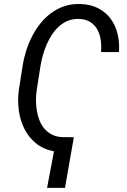

<svg xmlns="http://www.w3.org/2000/svg" viewBox="-20 -741 627 948"><path d="M300.8 186.5H212.4L246.6 6.3Q193.4 -3.9 157 -33.9Q120.6 -64 99.9 -106Q79.1 -147.9 72.8 -197.3Q66.4 -246.6 72.8 -295.4L91.8 -416Q97.2 -452.1 108.9 -489.3Q120.6 -526.4 137.9 -560.5Q155.3 -594.7 178.7 -624.3Q202.1 -653.8 231.7 -675.8Q261.2 -697.8 296.6 -710Q332 -722.2 374 -721.2Q425.8 -720.2 463.6 -700.9Q501.5 -681.6 525.6 -649.4Q549.8 -617.2 560.3 -574.7Q570.8 -532.2 567.4 -483.9H479Q481.4 -513.7 477.5 -542.5Q473.6 -571.3 461.2 -594.2Q448.7 -617.2 426.5 -631.8Q404.3 -646.5 369.1 -647.5Q339.8 -648.4 315.4 -638.4Q291 -628.4 271.2 -610.6Q251.5 -592.8 236.3 -569.6Q221.2 -546.4 210 -520.3Q198.7 -494.1 191.4 -467.5Q184.1 -440.9 180.2 -417L161.1 -294.9Q157.7 -271.5 157.7 -245.6Q157.7 -219.7 161.9 -194.6Q166 -169.4 175 -146.5Q184.1 -123.5 199.2 -105.7Q214.4 -87.9 236.1 -76.7Q257.8 -65.4 287.1 -64L344.7 -63.5Z"/></svg>

Font: Roboto Mono
Style: Italic
Weight: 400
Designer: Google
Version: Version 2.000985; 2015; ttfautohint (v1.3)